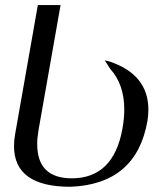

<svg xmlns="http://www.w3.org/2000/svg" viewBox="-20 -713 643 743"><path d="M252.4 9.8Q34.2 9.8 34.2 -147.9Q34.2 -169.9 38.6 -194.3L126.5 -693.4H214.4L129.4 -211.4Q124 -180.7 124 -155.3Q124 -22.9 258.3 -22.9Q418.9 -23.4 453.6 -213.9Q460.9 -253.9 460.9 -289.1Q460.9 -386.7 406.2 -446.8L385.3 -479.5L402.3 -475.6Q554.2 -425.3 554.2 -288.6Q554.2 -268.6 550.8 -246.1Q508.3 0 252.4 9.8Z"/></svg>

Font: Kelvinch
Style: Italic
Weight: 400
Italic angle: -10°
Designer: Paul James Miller
Foundry: High-Logic / Made with FontCreator
Version: Version 3.40;July 22, 2017;FontCreator 11.0.0.2388 64-bit